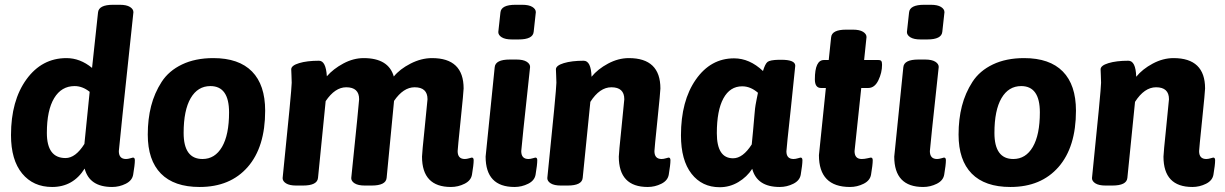

<svg xmlns="http://www.w3.org/2000/svg" viewBox="-20 -774 5122 803"><path d="M536 -115Q544 -115 544 -104Q544 -85 537 -44Q533 -19 506 -5.5Q479 8 449 8Q354 8 334 -69Q286 8 198 8Q119 8 72.5 -48.5Q26 -105 26 -209Q26 -353 90.5 -442Q155 -531 258 -531Q315 -531 365 -490L390 -722Q393 -754 453 -754H481Q509 -754 523.5 -745Q538 -736 538 -723Q477 -152 477 -142Q477 -109 507 -109Q515 -109 525 -112Q535 -115 536 -115ZM333 -172 355 -390Q325 -414 292 -414Q237 -414 206.5 -363.5Q176 -313 176 -218Q176 -113 254 -113Q296 -113 333 -172Z M872 -531Q979 -531 1034 -475Q1089 -419 1089 -311Q1089 -159 1016 -75.5Q943 8 815 8Q708 8 653 -48Q598 -104 598 -211Q598 -276 612 -330.5Q626 -385 656 -431.5Q686 -478 741.5 -504.5Q797 -531 872 -531ZM860 -414Q807 -414 777.5 -363.5Q748 -313 748 -218Q748 -109 827 -109Q879 -109 908.5 -159.5Q938 -210 938 -304Q938 -414 860 -414Z M1953 -115Q1961 -115 1961 -104Q1961 -85 1954 -44Q1950 -19 1923 -5.5Q1896 8 1866 8Q1745 8 1745 -119Q1745 -132 1756.5 -242.5Q1768 -353 1768 -359Q1768 -409 1714 -409Q1667 -409 1628 -352L1597 -30Q1594 2 1534 2H1506Q1478 2 1463.5 -7Q1449 -16 1449 -29Q1482 -349 1482 -359Q1482 -409 1428 -409Q1381 -409 1342 -351L1310 -30Q1307 2 1247 2H1219Q1191 2 1176.5 -7Q1162 -16 1162 -29Q1200 -400 1200 -428Q1200 -441 1199 -459.5Q1198 -478 1198 -484Q1198 -500 1231 -510Q1264 -520 1314 -520Q1343 -520 1347 -455Q1374 -486 1416 -508.5Q1458 -531 1501 -531Q1605 -531 1627 -454Q1652 -485 1697 -508Q1742 -531 1787 -531Q1919 -531 1919 -404Q1919 -392 1906.5 -271Q1894 -150 1894 -142Q1894 -109 1924 -109Q1932 -109 1942 -112Q1952 -115 1953 -115Z M2164 -754Q2192 -754 2206.5 -745Q2221 -736 2221 -723L2212 -641Q2209 -609 2149 -609H2121Q2093 -609 2078.5 -618Q2064 -627 2064 -640L2073 -722Q2076 -754 2136 -754ZM2140 -525Q2168 -525 2182.5 -516Q2197 -507 2197 -494Q2160 -152 2160 -142Q2160 -109 2190 -109Q2198 -109 2208 -112Q2218 -115 2219 -115Q2227 -115 2227 -104Q2227 -85 2220 -44Q2216 -19 2189 -5.5Q2162 8 2132 8Q2011 8 2011 -119L2049 -493Q2052 -525 2112 -525Z M2776 -115Q2784 -115 2784 -104Q2784 -85 2777 -44Q2773 -19 2746 -5.5Q2719 8 2689 8Q2568 8 2568 -119Q2568 -132 2579.5 -242.5Q2591 -353 2591 -359Q2591 -409 2537 -409Q2488 -409 2449 -348L2417 -30Q2414 2 2354 2H2326Q2298 2 2283.5 -7Q2269 -16 2269 -29Q2307 -400 2307 -428Q2307 -441 2306 -459.5Q2305 -478 2305 -484Q2305 -500 2338 -510Q2371 -520 2421 -520Q2452 -520 2454 -453Q2480 -485 2523 -508Q2566 -531 2610 -531Q2742 -531 2742 -404Q2742 -392 2729.5 -271Q2717 -150 2717 -142Q2717 -109 2747 -109Q2755 -109 2765 -112Q2775 -115 2776 -115Z M3328 -115Q3336 -115 3336 -104Q3336 -85 3329 -44Q3325 -19 3298 -5.5Q3271 8 3241 8Q3146 8 3126 -68Q3104 -34 3068 -12.5Q3032 9 2990 9Q2916 9 2872 -47.5Q2828 -104 2828 -208Q2828 -352 2890 -441Q2952 -530 3050 -530Q3115 -530 3171 -477Q3180 -507 3190 -515Q3200 -523 3236 -524H3248Q3306 -524 3306 -499L3288 -325Q3269 -151 3269 -141Q3269 -109 3299 -109Q3307 -109 3317 -112Q3327 -115 3328 -115ZM3140 -335Q3141 -342 3144.5 -359Q3148 -376 3150 -386Q3119 -413 3084 -413Q3033 -413 3005.5 -362.5Q2978 -312 2978 -217Q2978 -112 3046 -112Q3087 -112 3124 -170Q3126 -188 3129.5 -226.5Q3133 -265 3135.5 -295Q3138 -325 3140 -335Z M3547 -650Q3575 -650 3589.5 -641Q3604 -632 3604 -619L3594 -523H3653Q3663 -523 3666 -518.5Q3669 -514 3669 -503Q3669 -470 3653.5 -438Q3638 -406 3611 -406H3582Q3554 -145 3554 -142Q3554 -109 3584 -109Q3595 -109 3608 -112Q3621 -115 3622 -115Q3630 -115 3630 -104Q3630 -85 3623 -44Q3619 -19 3592 -5.5Q3565 8 3535 8Q3405 8 3405 -125L3434 -406H3414Q3388 -406 3388 -442Q3388 -523 3426 -523H3446L3456 -618Q3459 -650 3519 -650Z M3873 -754Q3901 -754 3915.5 -745Q3930 -736 3930 -723L3921 -641Q3918 -609 3858 -609H3830Q3802 -609 3787.5 -618Q3773 -627 3773 -640L3782 -722Q3785 -754 3845 -754ZM3849 -525Q3877 -525 3891.5 -516Q3906 -507 3906 -494Q3869 -152 3869 -142Q3869 -109 3899 -109Q3907 -109 3917 -112Q3927 -115 3928 -115Q3936 -115 3936 -104Q3936 -85 3929 -44Q3925 -19 3898 -5.5Q3871 8 3841 8Q3720 8 3720 -119L3758 -493Q3761 -525 3821 -525Z M4263 -531Q4370 -531 4425 -475Q4480 -419 4480 -311Q4480 -159 4407 -75.5Q4334 8 4206 8Q4099 8 4044 -48Q3989 -104 3989 -211Q3989 -276 4003 -330.5Q4017 -385 4047 -431.5Q4077 -478 4132.5 -504.5Q4188 -531 4263 -531ZM4251 -414Q4198 -414 4168.5 -363.5Q4139 -313 4139 -218Q4139 -109 4218 -109Q4270 -109 4299.5 -159.5Q4329 -210 4329 -304Q4329 -414 4251 -414Z M5054 -115Q5062 -115 5062 -104Q5062 -85 5055 -44Q5051 -19 5024 -5.5Q4997 8 4967 8Q4846 8 4846 -119Q4846 -132 4857.5 -242.5Q4869 -353 4869 -359Q4869 -409 4815 -409Q4766 -409 4727 -348L4695 -30Q4692 2 4632 2H4604Q4576 2 4561.5 -7Q4547 -16 4547 -29Q4585 -400 4585 -428Q4585 -441 4584 -459.5Q4583 -478 4583 -484Q4583 -500 4616 -510Q4649 -520 4699 -520Q4730 -520 4732 -453Q4758 -485 4801 -508Q4844 -531 4888 -531Q5020 -531 5020 -404Q5020 -392 5007.5 -271Q4995 -150 4995 -142Q4995 -109 5025 -109Q5033 -109 5043 -112Q5053 -115 5054 -115Z"/></svg>

Font: Asap
Style: Bold Italic
Weight: 700
Italic angle: -6°
Designer: Pablo Cosgaya
Foundry: Pablo Cosgaya
Version: Version 1.007;PS 001.007;hotconv 1.0.70;makeotf.lib2.5.58329